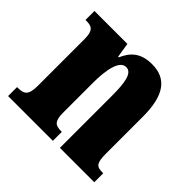

<svg xmlns="http://www.w3.org/2000/svg" viewBox="-139 -699 849 849"><g transform="rotate(45 285.0 -275.0)"><path d="M11 0H291V-56H288C251 -56 235 -65 235 -121V-306C235 -386 248 -460 290 -460C326 -460 335 -410 335 -325V0H550V-56H546C509 -56 497 -65 497 -126V-357C497 -492 451 -550 362 -550C289 -550 257 -515 236 -467H232L221 -536H15V-480H19C55 -480 72 -471 72 -416V-124C72 -65 53 -56 15 -56H11Z"/></g></svg>

Font: Noto Serif Ethiopic ExtraCondensed Black
Style: Regular
Weight: 900
Width: 2
Designer: Monotype Design Team
Foundry: Monotype Imaging Inc.
Version: Version 2.102